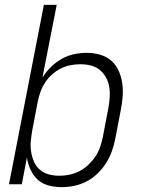

<svg xmlns="http://www.w3.org/2000/svg" viewBox="-20 -760 590 792"><path d="M234 12Q206 12 180 5Q154 -2 135.5 -19Q117 -36 106 -60Q95 -84 91 -110L70 0H17L161 -740H214L155 -440Q170 -464 190.5 -484Q211 -504 235 -517.5Q259 -531 285.5 -536.5Q312 -542 338 -542Q366 -542 392.5 -534.5Q419 -527 438.5 -510Q458 -493 469 -469Q480 -445 484 -418Q488 -391 486 -362.5Q484 -334 478 -305L455 -185Q450 -160 441 -135Q432 -110 417 -86.5Q402 -63 381.5 -43.5Q361 -24 337 -11.5Q313 1 286.5 6.5Q260 12 234 12ZM226 -35Q246 -35 267 -39.5Q288 -44 307.5 -54Q327 -64 344 -80Q361 -96 373.5 -114.5Q386 -133 393 -153.5Q400 -174 404 -194L427 -314Q431 -337 432.5 -359Q434 -381 430.5 -402Q427 -423 417 -441Q407 -459 391 -472Q375 -485 354 -490Q333 -495 311 -495Q291 -495 270.5 -491Q250 -487 231 -477.5Q212 -468 195 -453Q178 -438 166 -419.5Q154 -401 147 -381.5Q140 -362 136 -342L113 -222Q109 -199 107 -176.5Q105 -154 108.5 -133Q112 -112 120.5 -92.5Q129 -73 145 -59.5Q161 -46 182 -40.5Q203 -35 226 -35Z"/></svg>

Font: Lode Dark Term
Style: Italic
Weight: 400
Italic angle: -11°
Monospace: yes
Designer: Belleve Invis
Foundry: Belleve Invis
Version: Version 29.2.0